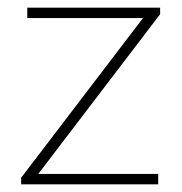

<svg xmlns="http://www.w3.org/2000/svg" viewBox="-20 -480 473 500"><path d="M35 -17 360 -443H397L72 -17ZM35 0V-17L56 -27H392V0ZM51 -433V-460H397V-443L366 -433Z"/></svg>

Font: Outfit Thin Thin
Style: Regular
Weight: 250
Version: Version 1.100;gftools[0.9.27]